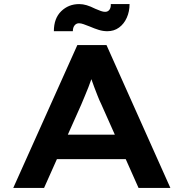

<svg xmlns="http://www.w3.org/2000/svg" viewBox="-20 -921 900 941"><path d="M45 0 359 -700H502L815 0H659L476 -411Q467 -429 458.5 -451Q450 -473 441.5 -495Q433 -517 425.5 -539.5Q418 -562 412 -581H444Q437 -559 429.5 -537.5Q422 -516 413.5 -494Q405 -472 396 -451Q387 -430 378 -408L196 0ZM189 -141 239 -261H615L649 -141ZM506 -768Q485 -768 464 -774.5Q443 -781 420 -791Q402 -798 389.5 -802.5Q377 -807 367 -807Q354 -807 345.5 -796.5Q337 -786 337 -768H244Q244 -831 280 -866Q316 -901 368 -901Q386 -901 404.5 -895.5Q423 -890 447 -878Q463 -871 474.5 -867Q486 -863 495 -863Q509 -863 516.5 -873.5Q524 -884 523 -901H615Q615 -865 601.5 -834.5Q588 -804 563.5 -786Q539 -768 506 -768Z"/></svg>

Font: Lexend Giga SemiBold
Style: Regular
Weight: 600
Designer: Bonnie Shaver-Troup, Thomas Jockin
Foundry: Lexend
Version: Version 1.007